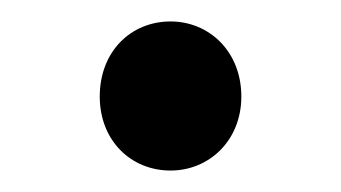

<svg xmlns="http://www.w3.org/2000/svg" viewBox="-20 -146 318 179"><path d="M139 13C175 13 205 -15 205 -56C205 -98 175 -126 139 -126C102 -126 73 -98 73 -56C73 -15 102 13 139 13Z"/></svg>

Font: ChiuKong Gothic CL
Style: Regular
Weight: 400
Designer: Ryoko NISHIZUKA 西塚涼子 (kana, bopomofo & ideographs); Paul D. Hunt (Latin, Greek & Cyrillic); Sandoll Communications 산돌커뮤니
Foundry: Adobe
Version: Version 1.300